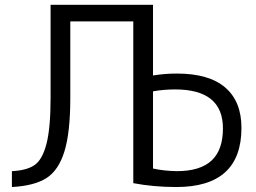

<svg xmlns="http://www.w3.org/2000/svg" viewBox="-20 -750 1040 780"><path d="M521.5 -5.9V-663.1H265.6V-352.5Q265.6 -211.9 241.7 -134.8Q217.8 -57.6 168.5 -26.4Q119.1 4.9 28.3 9.8V-54.7Q88.9 -57.6 120.6 -79.6Q152.3 -101.6 168.9 -166Q185.5 -230.5 185.5 -352.5V-730.5H601.6V-443.4Q649.4 -451.2 698.2 -451.2Q829.1 -451.2 895 -394.5Q960.9 -337.9 960.9 -230.5Q960.9 9.8 696.3 9.8Q604.5 9.8 521.5 -5.9ZM601.6 -378.9V-65.4Q644.5 -55.7 698.2 -54.7Q793 -54.7 839.4 -97.7Q885.7 -140.6 885.7 -228.5Q885.7 -386.7 691.4 -386.7Q644.5 -386.7 601.6 -378.9Z"/></svg>

Font: GenEi Gothic M SemiLight
Style: Regular
Weight: 350
Designer: o_tamon (Modified); [Source Han Sans]
Ryoko NISHIZUKA  (kana & ideographs); Paul D. Hunt (Latin, Greek & Cyrillic); Wenl
Version: Version 1.1a;Original Version 1.004